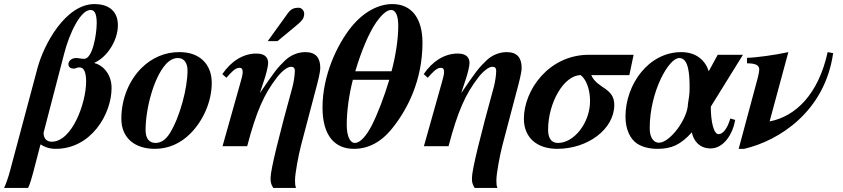

<svg xmlns="http://www.w3.org/2000/svg" viewBox="-99 -718 4140 943"><path d="M216 -454C242 -556 297 -669 345 -669C362 -669 376 -658 376 -604C376 -554 357 -429 314 -429C300 -429 287 -433 275 -433C253 -433 237 -419 237 -402C237 -392 244 -381 264 -381C275 -381 275 -387 292 -387C315 -387 324 -359 324 -318C324 -212 255 -22 155 -22C130 -22 115 -38 115 -66ZM-50 122C-56 146 -71 190 -79 205H39C47 190 58 153 64 129L100 -9C118 3 142 13 175 13C348 13 449 -157 449 -286C449 -363 396 -402 365 -408V-410C427 -437 480 -519 480 -594C480 -673 423 -698 365 -698C223 -698 116 -500 85 -383Z M822 -372C822 -285 785 -145 736 -65C715 -31 691 -16 665 -16C635 -16 616 -36 616 -80C616 -182 655 -335 715 -402C734 -423 754 -433 775 -433C804 -433 822 -410 822 -372ZM780 -462C712 -462 648 -435 597 -385C537 -326 497 -235 497 -135C497 -37 567 13 661 13C728 13 787 -13 836 -62C897 -123 941 -217 941 -311C941 -403 881 -462 784 -462Z M1178 -263 1200 -330C1208 -353 1218 -393 1218 -408C1218 -430 1208 -455 1160 -455C1094 -455 1035 -416 993 -354L1013 -336C1033 -359 1056 -385 1076 -385C1087 -385 1093 -381 1093 -364C1093 -349 1087 -332 1081 -309L994 0H1115C1161 -174 1198 -255 1260 -336C1280 -363 1311 -390 1329 -390C1342 -390 1349 -386 1349 -369C1349 -351 1344 -316 1338 -293C1272 -54 1230 116 1230 155C1230 173 1230 184 1243 205H1355C1350 193 1350 180 1350 167C1350 134 1367 44 1380 -6L1448 -264C1462 -316 1474 -361 1474 -385C1474 -434 1452 -462 1401 -462C1364 -462 1328 -447 1301 -421C1264 -386 1246 -362 1179 -263ZM1216 -516H1264L1345 -583C1380 -612 1395 -624 1395 -651C1395 -667 1381 -680 1368 -680C1348 -680 1331 -676 1314 -652Z M1813 -326C1788 -243 1756 -159 1727 -102C1701 -52 1671 -16 1644 -16C1618 -16 1604 -54 1604 -105C1604 -172 1615 -252 1634 -326ZM1646 -368C1674 -463 1713 -558 1750 -610C1772 -641 1799 -669 1821 -669C1847 -669 1857 -636 1857 -590C1857 -526 1844 -442 1824 -368ZM1976 -508C1976 -625 1925 -698 1828 -698C1758 -698 1685 -658 1626 -585C1556 -498 1485 -347 1485 -190C1485 -47 1549 13 1639 13C1708 13 1773 -18 1830 -91C1901 -180 1976 -322 1976 -508Z M2167 -263 2189 -330C2197 -353 2207 -393 2207 -408C2207 -430 2197 -455 2149 -455C2083 -455 2024 -416 1982 -354L2002 -336C2022 -359 2045 -385 2065 -385C2076 -385 2082 -381 2082 -364C2082 -349 2076 -332 2070 -309L1983 0H2104C2150 -174 2187 -255 2249 -336C2269 -363 2300 -390 2318 -390C2331 -390 2338 -386 2338 -369C2338 -351 2333 -316 2327 -293C2261 -54 2219 116 2219 155C2219 173 2219 184 2232 205H2344C2339 193 2339 180 2339 167C2339 134 2356 44 2369 -6L2437 -264C2451 -316 2463 -361 2463 -385C2463 -434 2441 -462 2390 -462C2353 -462 2317 -447 2290 -421C2253 -386 2235 -362 2168 -263Z M2799 -222C2799 -114 2720 -16 2642 -16C2598 -16 2593 -57 2593 -81C2593 -214 2671 -349 2753 -349C2775 -333 2799 -288 2799 -222ZM3013 -449H2794C2595 -449 2474 -274 2474 -135C2474 -43 2537 13 2638 13C2787 13 2918 -83 2918 -203C2918 -288 2834 -282 2805 -349H2992Z M3288 -285C3288 -257 3284 -231 3280 -209C3279 -135 3192 -17 3137 -17C3115 -17 3092 -37 3092 -88C3092 -267 3185 -433 3237 -433C3283 -433 3288 -356 3288 -285ZM3550 -449H3426L3382 -368C3366 -419 3323 -462 3247 -462C3086 -462 2973 -303 2973 -145C2973 -85 2995 -35 3031 -12C3058 5 3092 13 3131 13C3199 13 3244 -7 3299 -68C3306 -30 3334 11 3391 11C3456 11 3500 -60 3512 -129L3488 -136C3473 -85 3451 -59 3430 -59C3406 -59 3392 -122 3392 -194Z M3966 -462C3920 -253 3808 -147 3683 -122H3681L3773 -462C3709 -448 3615 -435 3570 -434V-407C3609 -407 3630 -399 3630 -377C3630 -369 3626 -347 3622 -333L3529 13H3556C3728 -27 3952 -170 3993 -457Z"/></svg>

Font: XITS
Style: Bold Italic
Weight: 700
Italic angle: -16.33°
Designer: MicroPress Inc., with final additions and corrections provided by Coen Hoffman, Elsevier (retired)
Version: Version 1.302